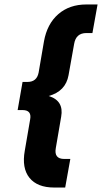

<svg xmlns="http://www.w3.org/2000/svg" viewBox="-20 -710 457 860"><path d="M394 -562H367Q320 -562 312 -513L287 -373Q274 -301 198 -280Q267 -259 254 -187L230 -47Q221 2 268 2H295L272 130H223Q147 130 112 86.5Q77 43 91 -35L115 -175Q123 -217 81 -217H59L81 -343H103Q145 -343 153 -385L177 -525Q191 -603 241 -646.5Q291 -690 367 -690H417Z"/></svg>

Font: Overused Grotesk
Style: Bold Italic
Weight: 700
Italic angle: -10°
Version: Version 0.003